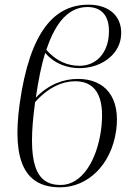

<svg xmlns="http://www.w3.org/2000/svg" viewBox="-20 -790 568 820"><path d="M237 10C353 10 455 -84 476 -232C496 -375 428 -453 313 -453C250 -453 187 -429 133 -373C144 -449 157 -512 173 -564C215 -515 271 -499 320 -499C408 -499 485 -552 496 -628C508 -712 454 -770 358 -770C214 -770 108 -659 64 -347C29 -94 91 10 237 10ZM354 -760C414 -760 456 -721 443 -625C433 -559 389 -509 319 -509C269 -509 220 -529 178 -577C220 -705 280 -760 354 -760ZM301 -443C403 -443 428 -355 411 -231C393 -106 331 0 239 0C131 0 94 -93 130 -354C186 -417 247 -443 301 -443Z"/></svg>

Font: Noto Serif Display SemiCondensed Light
Style: Italic
Weight: 300
Width: 4
Italic angle: -12°
Designer: Monotype Design Team
Foundry: Monotype Imaging Inc.
Version: Version 2.009